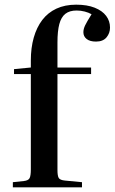

<svg xmlns="http://www.w3.org/2000/svg" viewBox="-20 -802 491 822"><path d="M35 0V-22L82 -27Q101 -29 106.5 -39Q112 -49 112 -77V-485H40V-506L112 -513V-543Q112 -597 124.5 -641Q137 -685 161 -716.5Q185 -748 221.5 -765Q258 -782 306 -782Q353 -782 385.5 -769Q418 -756 434.5 -734Q451 -712 451 -684Q451 -660 436 -642Q421 -624 391 -624Q365 -624 351 -635Q337 -646 337 -664Q337 -678 344.5 -693.5Q352 -709 372 -741Q360 -748 343 -752.5Q326 -757 308 -757Q278 -757 260 -743Q242 -729 234 -699Q226 -669 226 -620V-513H370V-485H226V-74Q226 -49 231.5 -40Q237 -31 258 -29L331 -22V0Z"/></svg>

Font: Literata 60pt Medium
Style: Regular
Weight: 500
Designer: Latin by Veronika Burian and Jose Scaglione. Greek by Irene Vlachou. Cyrillic by Vera Evstafieva.
Foundry: TypeTogether
Version: Version 3.103;gftools[0.9.29]